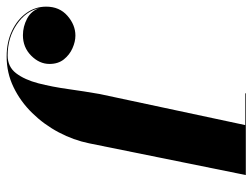

<svg xmlns="http://www.w3.org/2000/svg" viewBox="-319 -389 760 578"><g transform="rotate(90 61.0 -100.0)"><path d="M299 -460 203.5 11.5Q194 58.5 170.5 103Q147 147.5 112.2 183Q77.5 218.5 34.5 239.2Q-8.5 260 -57.5 260Q-101 260 -135 244Q-169 228 -188.5 201Q-208 174 -208 141Q-208 101 -180.5 77Q-153 53 -121 53Q-102.5 53 -82.8 61.8Q-63 70.5 -49.2 87.8Q-35.5 105 -35.5 131Q-35.5 161.5 -60.5 186.2Q-85.5 211 -122 211Q-148 211 -171.8 198.5Q-195.5 186 -203.5 161.5Q-194.5 202.5 -154.2 229.8Q-114 257 -61 257Q-27 257 -7.5 231.5Q12 206 22.8 164.5Q33.5 123 40.2 74.5Q47 26 55 -20L148.5 -458H53V-460Z"/></g></svg>

Font: Bodoni* 96
Style: Bold Italic
Weight: 700
Italic angle: -13°
Version: Version 2.2